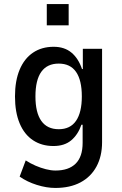

<svg xmlns="http://www.w3.org/2000/svg" viewBox="-20 -739 600 948"><path d="M253 189Q210 189 162 174Q114 159 77 133L107 53Q130 68 155.5 79Q181 90 206.5 96.5Q232 103 254 103Q319 103 353.5 69Q388 35 388 -34V-123H382Q365 -74 331.5 -46Q298 -18 244 -18Q186 -18 143 -46.5Q100 -75 77 -130Q54 -185 54 -263Q54 -340 77 -395Q100 -450 143 -479Q186 -508 245 -508Q298 -508 332.5 -479.5Q367 -451 385 -398H389V-498H484V-37Q484 32 456.5 83Q429 134 377.5 161.5Q326 189 253 189ZM270 -101Q327 -101 355.5 -142.5Q384 -184 384 -263Q384 -343 355.5 -384Q327 -425 270 -425Q213 -425 184 -384.5Q155 -344 155 -263Q155 -183 184 -142Q213 -101 270 -101ZM211 -614V-719H319V-614Z"/></svg>

Font: Nunito Sans 7pt Condensed SemiBold
Style: Regular
Weight: 600
Width: 3
Designer: Vernon Adams
Foundry: Vernon Adams
Version: Version 3.101;gftools[0.9.27]